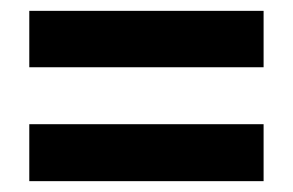

<svg xmlns="http://www.w3.org/2000/svg" viewBox="-20 -529 541 354"><path d="M34 -405V-509H466V-405ZM34 -195V-300H466V-195Z"/></svg>

Font: Noto Sans Tamil Condensed
Style: Bold
Weight: 700
Width: 3
Designer: Jelle Bosma - Monotype Design Team
Foundry: Monotype Imaging Inc.
Version: Version 2.004; ttfautohint (v1.8.4.7-5d5b)